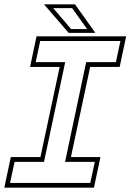

<svg xmlns="http://www.w3.org/2000/svg" viewBox="-37 -868 604 888"><path d="M-17 0 13 -141.5H150L239 -558.5H102L132 -700H546.5L516.5 -558.5H380L291 -141.5H427.5L397.5 0ZM9.5 -22H380.5L401.5 -119.5H264L361.5 -580.5H499L520 -678.5H149L128 -580.5H264.5L166.5 -119.5H30.5ZM404 -716H280.5L166.5 -848H310ZM366 -733.5 296.5 -830.5H209L292 -733.5Z"/></svg>

Font: Tourney ExtraLight
Style: Italic
Weight: 250
Italic angle: -12°
Version: Version 1.015